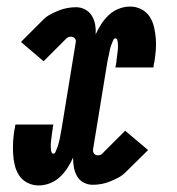

<svg xmlns="http://www.w3.org/2000/svg" viewBox="-20 -558 540 586"><path d="M98 8Q80 8 64 0Q48 -8 38.5 -22.5Q29 -37 25 -54Q21 -71 20 -89Q19 -107 20 -125.5Q21 -144 24 -162Q25 -165 25.5 -167.5Q26 -170 26 -173Q27 -175 27 -176Q27 -177 27 -178H143Q143 -177 142.5 -176Q142 -175 142 -174Q142 -172 141.5 -171Q141 -170 141 -169V-168Q141 -167 141 -166Q141 -165 141 -165Q140 -161 139.5 -157Q139 -153 138.5 -149Q138 -145 137.5 -141Q137 -137 136.5 -133Q136 -129 135.5 -125Q135 -121 135 -117Q135 -113 135 -109Q135 -105 135.5 -101Q136 -97 137.5 -93Q139 -89 143 -89Q147 -89 149 -93.5Q151 -98 152.5 -102Q154 -106 155.5 -109.5Q157 -113 158 -117Q159 -121 160 -125Q161 -129 162 -133Q163 -137 163.5 -141Q164 -145 165 -149Q166 -153 166.5 -157Q167 -161 168 -165L211 -428Q213 -435 208.5 -440.5Q204 -446 197 -446Q193 -446 188.5 -444.5Q184 -443 181 -439L113 -371L44 -430L112 -498Q122 -508 134.5 -514.5Q147 -521 159.5 -526Q172 -531 185.5 -533.5Q199 -536 212 -536Q227 -536 240 -529Q253 -522 260.5 -509.5Q268 -497 270.5 -482.5Q273 -468 272 -453Q279 -469 289 -484.5Q299 -500 312.5 -512.5Q326 -525 343 -531.5Q360 -538 377 -538Q377 -538 377 -538Q377 -538 377 -538Q395 -538 411 -530Q427 -522 436.5 -507.5Q446 -493 450 -476Q454 -459 455.5 -441Q457 -423 455.5 -404.5Q454 -386 451 -368Q450 -365 449.5 -362.5Q449 -360 449 -357Q449 -355 448.5 -354Q448 -353 448 -352H332Q332 -353 332.5 -354Q333 -355 333 -356Q333 -358 333.5 -359Q334 -360 334 -361V-362Q334 -363 334 -364Q334 -365 335 -365Q335 -369 335.5 -373Q336 -377 336.5 -381Q337 -385 337.5 -389Q338 -393 338.5 -397Q339 -401 339.5 -405Q340 -409 340 -413Q340 -417 340 -421Q340 -425 339.5 -429Q339 -433 337.5 -437Q336 -441 332 -441Q328 -441 326 -436.5Q324 -432 322.5 -428Q321 -424 319.5 -420.5Q318 -417 317 -413Q316 -409 315 -405Q314 -401 313.5 -397Q313 -393 312 -389Q311 -385 310 -381Q309 -377 308.5 -373Q308 -369 307 -365L264 -102Q263 -95 267 -89.5Q271 -84 278 -84Q283 -84 287 -85.5Q291 -87 294 -91L362 -159L432 -100L363 -32Q353 -22 340.5 -15.5Q328 -9 315.5 -4Q303 1 290 3.5Q277 6 263 6Q248 6 235 -1Q222 -8 215 -20.5Q208 -33 205.5 -47.5Q203 -62 203 -77Q196 -61 186 -45.5Q176 -30 162.5 -17.5Q149 -5 132 1.5Q115 8 98 8Q98 8 98 8Q98 8 98 8Z"/></svg>

Font: Iosevka Slab Extrabold
Style: Italic
Weight: 800
Italic angle: -9°
Monospace: yes
Designer: Belleve Invis
Foundry: Belleve Invis
Version: Version 11.1.0; ttfautohint (v1.8.3)